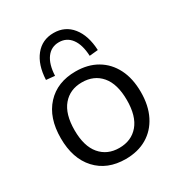

<svg xmlns="http://www.w3.org/2000/svg" viewBox="-176 -859 923 988"><g transform="rotate(-30 285.5 -365.0)"><path d="M48 0ZM285 9Q176 9 112 -60.5Q48 -130 48 -251Q48 -372 112 -441.5Q176 -511 285 -511Q358 -511 411.5 -479.5Q465 -448 494.5 -390Q524 -332 524 -251Q524 -171 494.5 -112.5Q465 -54 411.5 -22.5Q358 9 285 9ZM285 -57Q357 -57 399 -106.5Q441 -156 441 -251Q441 -347 399 -396.5Q357 -446 285 -446Q214 -446 172 -396.5Q130 -347 130 -251Q130 -156 172 -106.5Q214 -57 285 -57ZM183 -544 132 -549Q136 -637 177 -688Q218 -739 286 -739Q354 -739 395 -688Q436 -637 440 -549L389 -544Q386 -611 359 -647.5Q332 -684 286 -684Q240 -684 213 -647.5Q186 -611 183 -544Z"/></g></svg>

Font: Winston
Style: Regular
Weight: 400
Designer: Original fonts by Vernon Adams / Changes by Cristiano Sobral
Foundry: Original fonts by Vernon Adams / Changes by Cristiano Sobral
Version: Version 2.503;July 17, 2020;FontCreator 13.0.0.2655 64-bit